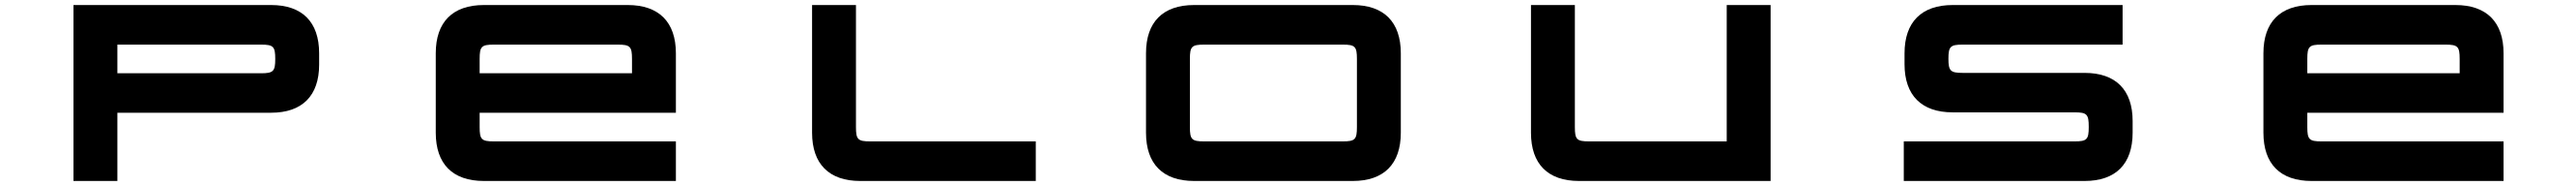

<svg xmlns="http://www.w3.org/2000/svg" viewBox="-20 -720 10272 740"><path d="M273 -700V0H448V-271.5H1061C1185 -271.5 1252.5 -339 1252.5 -463V-508C1252.5 -632.5 1185 -700 1061 -700ZM448 -428.5V-542.5H1020.5C1070 -542.5 1077.5 -535 1077.5 -485.5C1077.5 -436.5 1070 -428.5 1020.5 -428.5Z M2483 -700H1909.5C1785 -700 1717.5 -632.5 1717.5 -508V-192C1717.5 -67.5 1785 0 1909.5 0H2675V-157.5H1949.5C1900 -157.5 1892.5 -165 1892.5 -214.5V-271.5H2675V-508C2675 -632.5 2607 -700 2483 -700ZM1892.5 -428.5V-485.5C1892.5 -535 1900 -542.5 1949.5 -542.5H2443C2492.5 -542.5 2500 -535 2500 -485.5V-428.5Z M3218 -700V-192C3218 -67.5 3286 0 3410 0H4110V-157.5H3450C3400.5 -157.5 3393 -165 3393 -214.5V-700Z M5374 -700H4741.5C4617 -700 4549.5 -632.5 4549.5 -508V-192C4549.5 -67.5 4617 0 4741.5 0H5374C5498 0 5565.5 -67.5 5565.5 -192V-508C5565.5 -632.5 5498 -700 5374 -700ZM4724.5 -214.5V-485.5C4724.5 -535 4732 -542.5 4781.5 -542.5H5334C5383 -542.5 5390.5 -535 5390.5 -485.5V-214.5C5390.5 -165 5383 -157.5 5334 -157.5H4781.5C4732 -157.5 4724.5 -165 4724.5 -214.5Z M6276 0H7040V-700H6865V-157.5H6316.5C6267 -157.5 6259.5 -165 6259.5 -214.5V-700H6084.5V-192C6084.5 -67.5 6152 0 6276 0Z M8443.5 -700H7766C7642 -700 7574 -632.5 7574 -508V-464.5C7574 -340.5 7642 -273 7766 -273H8252C8301 -273 8308.5 -265.5 8308.5 -216V-214.5C8308.5 -165 8301 -157.5 8252 -157.5H7571V0H8292C8416 0 8483.5 -67.5 8483.5 -192V-238.5C8483.5 -362.5 8416 -430 8292 -430H7806C7757 -430 7749 -438 7749 -486.5C7749 -535 7757 -542.5 7806 -542.5H8443.5Z M9770.5 -700H9197C9072.5 -700 9005 -632.5 9005 -508V-192C9005 -67.5 9072.5 0 9197 0H9962.5V-157.5H9237C9187.5 -157.5 9180 -165 9180 -214.5V-271.5H9962.5V-508C9962.5 -632.5 9894.5 -700 9770.5 -700ZM9180 -428.5V-485.5C9180 -535 9187.5 -542.5 9237 -542.5H9730.5C9780 -542.5 9787.5 -535 9787.5 -485.5V-428.5Z"/></svg>

Font: Melete Bold
Style: Regular
Weight: 700
Width: 6
Designer: Sora Sagano
Foundry: DOT COLON
Version: Version 0.200;FEAKit 1.0